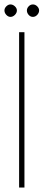

<svg xmlns="http://www.w3.org/2000/svg" viewBox="-26 -844 196 864"><path d="M84 -699V0H60V-699ZM-6 -797Q-6 -807 2.5 -815.5Q11 -824 21 -824Q32 -824 41 -815.5Q50 -807 50 -797Q50 -786 41 -777Q32 -768 21 -768Q11 -768 2.5 -777Q-6 -786 -6 -797ZM95 -797Q95 -807 103 -815.5Q111 -824 122 -824Q133 -824 141.5 -815.5Q150 -807 150 -797Q150 -786 141.5 -777Q133 -768 122 -768Q111 -768 103 -777Q95 -786 95 -797Z"/></svg>

Font: Moniqa Thin Paragraph
Style: Regular
Weight: 100
Designer: Rajesh Rajput
Foundry: Rajesh Rajput
Version: Version 1.000